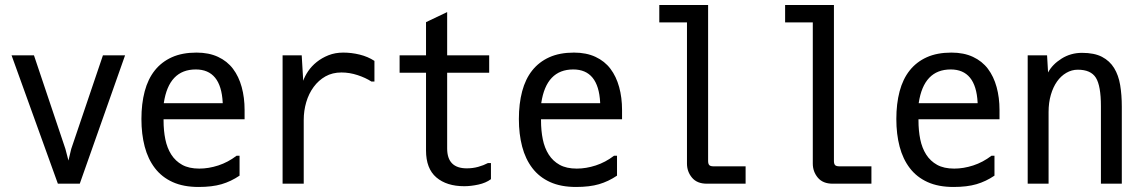

<svg xmlns="http://www.w3.org/2000/svg" viewBox="-20 -746 4540 763"><path d="M252 -108 263 -154 389 -526H477L297 -16H210L26 -526H115L240 -154Z M631 -336H865V-339Q858 -470 758 -470Q651 -470 631 -337ZM761 -537Q810 -537 846.5 -520Q883 -503 906 -472.5Q929 -442 940.5 -400Q952 -358 952 -309V-272H630V-267Q630 -227 637 -192.5Q644 -158 660.5 -132Q677 -106 704 -91Q731 -76 772 -76Q809 -76 847.5 -88.5Q886 -101 920 -127H932V-48Q898 -25 860.5 -14Q823 -3 769 -3Q709 -3 666 -22.5Q623 -42 595.5 -78Q568 -114 555 -163.5Q542 -213 542 -273Q542 -334 555 -383Q568 -432 595 -466Q622 -500 663 -518.5Q704 -537 761 -537Z M1179 -526 1185 -425Q1191 -443 1204.5 -463Q1218 -483 1238.5 -499.5Q1259 -516 1285.5 -526.5Q1312 -537 1344 -537Q1377 -537 1409.5 -529Q1442 -521 1468 -504V-422H1456Q1433 -437 1401 -447.5Q1369 -458 1337 -458Q1301 -458 1273.5 -442.5Q1246 -427 1226.5 -400.5Q1207 -374 1197 -340Q1187 -306 1187 -269V-16H1103V-526Z M1931 -98V-34Q1911 -19 1881 -12.5Q1851 -6 1825 -6Q1755 -6 1714 -41Q1673 -76 1673 -148V-457H1568V-526H1673V-658L1757 -698V-526H1924V-457H1757V-156Q1757 -77 1835 -77Q1859 -77 1880.5 -83Q1902 -89 1919 -98Z M2131 -336H2365V-339Q2358 -470 2258 -470Q2151 -470 2131 -337ZM2261 -537Q2310 -537 2346.5 -520Q2383 -503 2406 -472.5Q2429 -442 2440.5 -400Q2452 -358 2452 -309V-272H2130V-267Q2130 -227 2137 -192.5Q2144 -158 2160.5 -132Q2177 -106 2204 -91Q2231 -76 2272 -76Q2309 -76 2347.5 -88.5Q2386 -101 2420 -127H2432V-48Q2398 -25 2360.5 -14Q2323 -3 2269 -3Q2209 -3 2166 -22.5Q2123 -42 2095.5 -78Q2068 -114 2055 -163.5Q2042 -213 2042 -273Q2042 -334 2055 -383Q2068 -432 2095 -466Q2122 -500 2163 -518.5Q2204 -537 2261 -537Z M2794 -726V-106Q2794 -95 2798.5 -90Q2803 -85 2816 -85H2943V-16H2789Q2750 -16 2730 -40Q2710 -64 2710 -96V-657H2600V-726Z M3294 -726V-106Q3294 -95 3298.5 -90Q3303 -85 3316 -85H3443V-16H3289Q3250 -16 3230 -40Q3210 -64 3210 -96V-657H3100V-726Z M3631 -336H3865V-339Q3858 -470 3758 -470Q3651 -470 3631 -337ZM3761 -537Q3810 -537 3846.5 -520Q3883 -503 3906 -472.5Q3929 -442 3940.5 -400Q3952 -358 3952 -309V-272H3630V-267Q3630 -227 3637 -192.5Q3644 -158 3660.5 -132Q3677 -106 3704 -91Q3731 -76 3772 -76Q3809 -76 3847.5 -88.5Q3886 -101 3920 -127H3932V-48Q3898 -25 3860.5 -14Q3823 -3 3769 -3Q3709 -3 3666 -22.5Q3623 -42 3595.5 -78Q3568 -114 3555 -163.5Q3542 -213 3542 -273Q3542 -334 3555 -383Q3568 -432 3595 -466Q3622 -500 3663 -518.5Q3704 -537 3761 -537Z M4438 -16H4355V-324Q4355 -405 4335 -437Q4315 -469 4263 -469Q4239 -469 4217.5 -456.5Q4196 -444 4180.5 -422Q4165 -400 4156 -369Q4147 -338 4147 -301V-16H4064V-526H4141L4145 -458Q4162 -490 4198.5 -513Q4235 -536 4280 -536Q4329 -536 4359.5 -520Q4390 -504 4407.5 -475.5Q4425 -447 4431.5 -408Q4438 -369 4438 -322Z"/></svg>

Font: D2Coding
Style: Regular
Weight: 400
Monospace: yes
Designer: Yong-Rak Park; Jeong-Hwan Yoon; Sang-Min Lee;
Foundry: NHN Corporation
Version: Version 1.3.2; Build 20180524